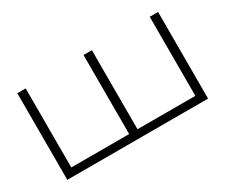

<svg xmlns="http://www.w3.org/2000/svg" viewBox="-96 -817 1261 1075"><g transform="rotate(-30 535.0 -280.0)"><path d="M80 0V-560H134V-31L109 -49H522L508 -31V-560H562V-31L548 -49H961L936 -31V-560H990V0Z"/></g></svg>

Font: Unbounded ExtraLight
Style: Regular
Weight: 250
Designer: Luke Prowse, Jean-Baptiste Morizot, Fátima Lázaro, Florian Runge
Foundry: NaN
Version: Version 1.701;gftools[0.9.28.dev5+ged2979d]